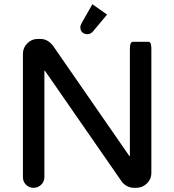

<svg xmlns="http://www.w3.org/2000/svg" viewBox="-20 -877 824 908"><path d="M190.9 -543.9Q189.9 -542 189.9 -540V-39.1Q189.9 -18.1 174.6 -3.4Q159.2 11.2 138.4 11.2Q117.7 11.2 103 -3.4Q88.4 -18.1 88.4 -39.1V-622.1Q88.4 -651.4 109.1 -672.1Q129.9 -692.9 158.2 -692.9H170.9Q204.6 -692.9 230 -661.6L590.3 -141.1Q591.8 -139.2 593.3 -137.7Q594.2 -139.6 594.2 -141.6V-641.6Q594.2 -669.9 601.1 -676.3Q603.5 -679.2 607.4 -679.2H682.6Q686.5 -679.2 689 -676.8Q691.4 -674.3 692.4 -671.6Q693.4 -668.9 694.3 -665Q695.8 -656.7 695.8 -641.6V-58.6Q695.8 -29.8 674.6 -9.3Q653.3 11.2 625 11.2H613.3Q590.3 11.2 571.3 -2.9Q562.5 -8.8 556.2 -17.6L193.8 -540.5Q192.4 -542.5 190.9 -543.9ZM486.3 -808.1 419.4 -728 416.5 -725.1Q406.7 -715.3 392.6 -715.3Q385.7 -715.3 379.9 -717.8Q373.5 -719.7 368.7 -724.6Q359.9 -733.4 359.9 -748Q359.9 -757.3 367.2 -770L417 -856.9Z"/></svg>

Font: YuPearl-Medium
Style: Medium
Weight: 500
Designer: Max Yao
Foundry: Max-Everyday
Version: Version 1.011; ttfautohint (v1.8.3)